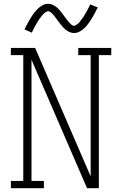

<svg xmlns="http://www.w3.org/2000/svg" viewBox="-20 -986 640 1006"><path d="M37 0V-38H102V-697H37V-735H164L455 -62V-697H390V-735H563V-697H498V0H436L145 -673V-38H210V0ZM368 -813Q358 -813 349.5 -816Q341 -819 333 -824Q325 -829 318.5 -835Q312 -841 306 -848Q300 -855 294.5 -862.5Q289 -870 283.5 -877Q278 -884 272 -892.5Q266 -901 260.5 -907.5Q255 -914 247.5 -920.5Q240 -927 232 -927Q228 -927 224 -925Q220 -923 217 -921Q214 -919 210.5 -915.5Q207 -912 203 -908Q199 -904 198 -902Q197 -900 195 -897.5Q193 -895 190.5 -892Q188 -889 186 -886Q184 -883 181.5 -879.5Q179 -876 177 -872Q175 -868 172.5 -864Q170 -860 167.5 -855.5Q165 -851 162.5 -846.5Q160 -842 157.5 -837Q155 -832 152 -826.5Q149 -821 147 -815L108 -832Q113 -841 117.5 -850Q122 -859 126 -866.5Q130 -874 134.5 -881.5Q139 -889 143 -895.5Q147 -902 151 -907.5Q155 -913 159 -918.5Q163 -924 167 -928.5Q171 -933 177 -939Q183 -945 189 -949.5Q195 -954 202 -958Q209 -962 216.5 -964Q224 -966 232 -966Q242 -966 250.5 -963Q259 -960 267 -955Q275 -950 281.5 -944Q288 -938 294 -931Q300 -924 305.5 -916.5Q311 -909 316.5 -901.5Q322 -894 328 -886Q334 -878 339.5 -871.5Q345 -865 352.5 -858Q360 -851 368 -851Q372 -851 376 -853.5Q380 -856 383 -858Q386 -860 389.5 -863Q393 -866 397 -870.5Q401 -875 402 -877Q403 -879 405 -881.5Q407 -884 409.5 -887Q412 -890 414 -893Q416 -896 418.5 -899.5Q421 -903 423 -907Q425 -911 427.5 -915Q430 -919 432.5 -923.5Q435 -928 437.5 -932.5Q440 -937 442.5 -942Q445 -947 448 -952.5Q451 -958 453 -963L492 -947Q487 -937 482.5 -928.5Q478 -920 474 -912Q470 -904 465.5 -897Q461 -890 457 -883.5Q453 -877 449 -871Q445 -865 441 -860Q437 -855 433 -850Q429 -845 423 -839.5Q417 -834 411 -829.5Q405 -825 398 -821Q391 -817 383.5 -815Q376 -813 368 -813Z"/></svg>

Font: Iosevka Etoile Extralight
Style: Regular
Weight: 200
Designer: Belleve Invis
Foundry: Belleve Invis
Version: Version 22.1.2; ttfautohint (v1.8.4)